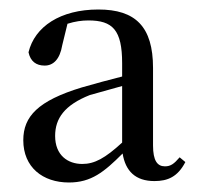

<svg xmlns="http://www.w3.org/2000/svg" viewBox="-20 -839 416 404"><path d="M125 -455C172 -455 199 -477 238 -516C244 -479 265 -458 305 -458C333 -458 354 -467 370 -498L358 -508C346 -494 339 -489 327 -489C311 -489 302 -501 302 -533V-696C302 -783 265 -819 187 -819C107 -819 53 -783 40 -729C44 -710 56 -701 74 -701C92 -701 106 -714 111 -744L122 -789C138 -794 152 -796 166 -796C217 -796 237 -776 237 -706V-678C209 -671 180 -663 152 -655C60 -627 29 -594 29 -544C29 -487 70 -455 125 -455ZM237 -539C201 -506 179 -494 153 -494C123 -494 96 -512 96 -553C96 -590 116 -618 169 -639L237 -658Z"/></svg>

Font: Source Han Serif CN Medium
Style: Regular
Weight: 500
Designer: Ryoko NISHIZUKA 西塚涼子 (kana & ideographs); Frank Grießhammer (Latin, Greek & Cyrillic); Wenlong ZHANG 张文龙 (bopomofo); San
Foundry: Adobe
Version: Version 2.002;hotconv 1.1.0;makeotfexe 2.6.0